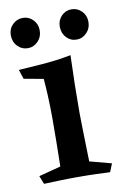

<svg xmlns="http://www.w3.org/2000/svg" viewBox="-73 -642 442 687"><g transform="rotate(-10 148.0 -299.0)"><path d="M204 -437Q202 -380 201 -329.5Q200 -279 200 -228Q200 -204 201 -172Q202 -140 202.5 -108Q203 -76 204 -51L283 -30L271 0Q244 -1 219 -2Q194 -3 152 -3Q112 -3 86.5 -2Q61 -1 31 0L19 -30L99 -51Q100 -100 100.5 -141Q101 -182 101 -226Q101 -249 100.5 -268Q100 -287 99 -310.5Q98 -334 95 -370L24 -383L13 -417Q47 -419 99.5 -423Q152 -427 204 -437ZM59 -488Q37 -488 21.5 -504Q6 -520 6 -544Q6 -567 21.5 -582.5Q37 -598 59 -598Q80 -598 95.5 -582.5Q111 -567 111 -544Q111 -520 95.5 -504Q80 -488 59 -488ZM236 -488Q214 -488 199 -504Q184 -520 184 -544Q184 -567 199 -582.5Q214 -598 236 -598Q257 -598 272.5 -582.5Q288 -567 288 -544Q288 -520 272.5 -504Q257 -488 236 -488Z"/></g></svg>

Font: Ruwudu Medium
Style: Regular
Weight: 500
Designer: Becca Hirsbrunner Spalinger
Foundry: SIL International
Version: Version 3.000